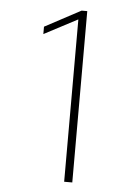

<svg xmlns="http://www.w3.org/2000/svg" viewBox="-51 -736 561 777"><g transform="rotate(5 229.5 -348.0)"><path d="M239 -659H238L103 -588V-618L249 -696H272V0H239Z"/></g></svg>

Font: Murecho ExtraLight
Style: Regular
Weight: 200
Designer: Neil Summerour
Foundry: Positype
Version: Version 1.010; ttfautohint (v1.8.3)